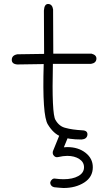

<svg xmlns="http://www.w3.org/2000/svg" viewBox="-20 -699 540 962"><path d="M247 -430H439Q465 -423 463 -403Q461 -383 436 -379H245Q239 -127 258 -98Q277 -65 309 -58Q341 -49 393 -46Q420 -45 418 -23Q415 -2 389 0Q323 0 285 -15Q248 -29 220 -75Q191 -120 199 -378L67 -376Q39 -378 39 -399Q39 -422 67 -427L201 -429L200 -646Q202 -680 222 -679Q242 -678 246 -652ZM284 -37Q287 -45 295.5 -49Q304 -53 312 -50Q320 -47 324.5 -39Q329 -31 325 -22L300 39Q309 38 317 38Q372 38 408.5 66.5Q445 95 445 139Q445 188 402 215.5Q359 243 298 243Q288 243 276 241.5Q264 240 251 239Q242 237 236.5 230Q231 223 232 214Q234 206 241 200Q248 194 257 196Q280 199 298 199Q344 199 372.5 183Q401 167 401 139Q401 113 377 97.5Q353 82 317 82Q297 82 271 88Q258 91 250 81Q242 73 245 59Z"/></svg>

Font: Yomogi
Style: Regular
Weight: 400
Designer: satsuyako
Foundry: satsuyako
Version: Version 3.100